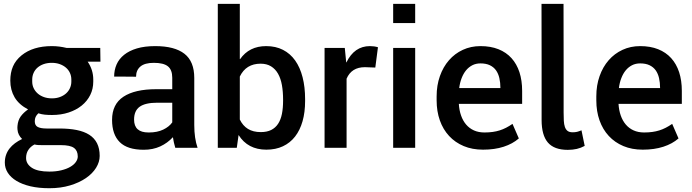

<svg xmlns="http://www.w3.org/2000/svg" viewBox="-20 -782 3660 1016"><path d="M511.5 -455.5H444Q473.5 -412.5 473.5 -361V-350Q473.5 -311.5 457.5 -279.2Q441.5 -247 412.5 -223.5Q383.5 -200 343.5 -186.8Q303.5 -173.5 255 -173.5Q234.5 -173.5 217 -175.2Q199.5 -177 183 -182.5Q173 -173 168.5 -163.2Q164 -153.5 164 -140.5Q164 -118 180 -110Q196 -102 226 -102H294.5Q346 -102 385.8 -94Q425.5 -86 452.5 -68.8Q479.5 -51.5 493.5 -23.8Q507.5 4 507.5 43Q507.5 75 488.5 105.8Q469.5 136.5 434.5 160.5Q399.5 184.5 350.5 199.2Q301.5 214 241 214Q185 214 141.2 203.8Q97.5 193.5 67.2 175.2Q37 157 21.2 132.2Q5.5 107.5 5.5 78.5Q5.5 56.5 12 37.8Q18.5 19 30.5 3.8Q42.5 -11.5 59.2 -24Q76 -36.5 97 -46.5Q86.5 -56.5 80 -69Q73.5 -81.5 72.5 -97Q72 -102 72 -107Q72 -111.5 72.5 -116Q75 -145.5 89.5 -165.8Q104 -186 128.5 -203Q80 -228.5 57.2 -267.2Q34.5 -306 34.5 -355.5Q34.5 -397.5 48.5 -430.2Q62.5 -463 94 -489Q154.5 -538 254 -538Q275 -538 294 -535.5Q313 -533 332 -528.5H510.5ZM150.5 -350Q150.5 -331.5 158.2 -315.2Q166 -299 179.8 -287Q193.5 -275 212.8 -268.2Q232 -261.5 255 -261.5Q278 -261.5 297 -268.5Q316 -275.5 329.5 -287.5Q343 -299.5 350.2 -315.8Q357.5 -332 357.5 -350V-361Q357.5 -380 350 -396.2Q342.5 -412.5 328.8 -424.2Q315 -436 296 -442.8Q277 -449.5 254 -449.5Q230.5 -449.5 211.2 -442.8Q192 -436 178.5 -424.2Q165 -412.5 157.8 -396.2Q150.5 -380 150.5 -361ZM203.5 -14Q192.5 -14 182.5 -14.5Q172.5 -15 162.5 -17.5Q141.5 -6.5 129.8 11.5Q118 29.5 118 54Q118 85.5 148.5 105.8Q179 126 241 126Q276 126 304 119.2Q332 112.5 351.5 101.2Q371 90 381.2 75.5Q391.5 61 391.5 46Q391.5 15.5 371.5 0.8Q351.5 -14 302 -14Z M740.5 10.5Q654.5 10.5 613.8 -29.8Q573 -70 573 -147.5Q573 -230.5 633.2 -270.2Q693.5 -310 806.5 -310H891.5V-370.5Q891.5 -412.5 868.5 -431Q845.5 -449.5 794 -449.5Q746 -449.5 723 -430Q700 -410.5 700 -376Q671 -376 642.5 -376.5H640.5Q637.5 -376.5 634.5 -376.5H632.5Q630.5 -376.5 628 -376.5H626.5Q623.5 -376.5 621 -376.5H619Q618.5 -376.5 617.5 -376.5H615.5Q614.5 -376.5 614 -376.5H593Q591.5 -376.5 590.5 -376.5H588.5Q587.5 -376.5 586.5 -376.5H584Q584 -411.5 597 -441Q610 -470.5 636.8 -492Q663.5 -513.5 704.5 -525.8Q745.5 -538 801.5 -538Q904 -538 956 -497.5Q1008 -457 1008 -369.5V-120.5Q1008 -50 1025.5 0H907.5Q903 -14.5 900 -28.5Q897 -42.5 895 -56Q866.5 -25 827.8 -7.2Q789 10.5 740.5 10.5ZM768.5 -81Q812 -81 843.8 -96.2Q875.5 -111.5 891.5 -134.5V-238.5H812.5Q749 -238.5 719.2 -217.2Q689.5 -196 689.5 -149Q689.5 -81 765.5 -81Z M1389.5 10Q1291.5 10 1242.5 -67.5L1233 0H1132.5V-761.5H1249V-469.5Q1249 -469.5 1249 -469.5Q1249 -469.5 1249 -469.5Q1249 -469.5 1249.5 -469.5Q1249.5 -469.5 1249.5 -469.5Q1249.5 -469.5 1249.5 -469.5H1250Q1250 -469.5 1250 -469.5Q1250 -469.5 1250 -469.5Q1250 -469 1250.5 -469Q1298.5 -538 1388.5 -538Q1439 -538 1477.5 -518.2Q1516 -498.5 1542 -461.8Q1568 -425 1581.2 -373.2Q1594.5 -321.5 1594.5 -257.5V-247Q1594.5 -188 1581 -140.5Q1567.5 -93 1541.5 -59.5Q1515.5 -26 1477.2 -8Q1439 10 1389.5 10ZM1360 -83Q1392.5 -83 1415 -94.2Q1437.5 -105.5 1451.5 -126.8Q1465.5 -148 1471.8 -179Q1478 -210 1478 -249.5V-254.5Q1478 -296.5 1471.8 -331.8Q1465.5 -367 1451.2 -392Q1437 -417 1414.2 -431Q1391.5 -445 1359 -445Q1282 -445 1249 -377V-149.5Q1265 -116.5 1292.2 -99.8Q1319.5 -83 1360 -83Z M1814 0H1697.5V-528.5H1804.5L1812 -452H1812.5Q1812.5 -451.5 1813 -451.5Q1855 -538 1937.5 -538Q1960.5 -538 1980 -532L1966 -424.5L1911 -426.5Q1840 -426.5 1814 -365.5Z M2177 -660H2060.5V-761.5H2177ZM2177 0H2060.5V-528.5H2177Z M2536 10Q2479 10 2433.8 -9Q2388.5 -28 2356.5 -62.5Q2324.5 -97 2307.5 -145Q2290.5 -193 2290.5 -251V-272Q2290.5 -330.5 2307.8 -379.2Q2325 -428 2355.8 -463.2Q2386.5 -498.5 2429 -518.2Q2471.5 -538 2522.5 -538Q2576.5 -538 2617.8 -521.5Q2659 -505 2686.8 -474.2Q2714.5 -443.5 2728.8 -399.8Q2743 -356 2743 -301V-232.5H2408Q2410 -198.5 2419.8 -170.8Q2429.5 -143 2446.5 -123Q2463.5 -103 2487.8 -92Q2512 -81 2543.5 -81Q2567.5 -81 2587 -83.8Q2606.5 -86.5 2624 -92Q2641.5 -97.5 2658 -106Q2674.5 -114.5 2692 -126.5L2725.5 -49.5Q2693 -21 2645.2 -5.5Q2597.5 10 2536 10ZM2628 -316Q2628 -344.5 2622.5 -368.5Q2617 -392.5 2604.8 -409.8Q2592.5 -427 2572.2 -436.8Q2552 -446.5 2522.5 -446.5Q2498.5 -446.5 2479.5 -436.8Q2460.5 -427 2446.2 -409.8Q2432 -392.5 2422.8 -368.5Q2413.5 -344.5 2410 -316Z M2984.5 11Q2912.5 11 2879.2 -27.8Q2846 -66.5 2846 -147V-161.5Q2846 -182.5 2846 -204V-213.5Q2846 -218 2846 -223V-232.5Q2846 -237 2846 -242V-251.5Q2846 -256 2846 -261V-270.5Q2846 -275 2846 -280V-289.5Q2846 -294 2846 -299V-454.5Q2845.5 -607 2845.5 -761.5H2962Q2962 -617 2962.5 -474.5V-465.5Q2962.5 -461.5 2962.5 -457V-443.5Q2962.5 -432.5 2962.5 -421.5V-399.5Q2962.5 -393 2962.5 -386.5V-377.5Q2962.5 -373 2962.5 -368.5V-342Q2962.5 -331 2962.5 -320V-311Q2962.5 -306.5 2962.5 -302V-186.5Q2962.5 -162.5 2963.5 -143.2Q2964.5 -124 2969.2 -110.2Q2974 -96.5 2983.5 -89.2Q2993 -82 3010 -82Q3024 -82 3034 -84.5Q3044 -87 3057 -92.5L3074 -10Q3054 1 3032.2 6Q3010.5 11 2984.5 11Z M3381 10Q3324 10 3278.8 -9Q3233.5 -28 3201.5 -62.5Q3169.5 -97 3152.5 -145Q3135.5 -193 3135.5 -251V-272Q3135.5 -330.5 3152.8 -379.2Q3170 -428 3200.8 -463.2Q3231.5 -498.5 3274 -518.2Q3316.5 -538 3367.5 -538Q3421.5 -538 3462.8 -521.5Q3504 -505 3531.8 -474.2Q3559.5 -443.5 3573.8 -399.8Q3588 -356 3588 -301V-232.5H3253Q3255 -198.5 3264.8 -170.8Q3274.5 -143 3291.5 -123Q3308.5 -103 3332.8 -92Q3357 -81 3388.5 -81Q3412.5 -81 3432 -83.8Q3451.5 -86.5 3469 -92Q3486.5 -97.5 3503 -106Q3519.5 -114.5 3537 -126.5L3570.5 -49.5Q3538 -21 3490.2 -5.5Q3442.5 10 3381 10ZM3473 -316Q3473 -344.5 3467.5 -368.5Q3462 -392.5 3449.8 -409.8Q3437.5 -427 3417.2 -436.8Q3397 -446.5 3367.5 -446.5Q3343.5 -446.5 3324.5 -436.8Q3305.5 -427 3291.2 -409.8Q3277 -392.5 3267.8 -368.5Q3258.5 -344.5 3255 -316Z"/></svg>

Font: Roberto Sans Medium
Style: Regular
Weight: 500
Designer: Google (font) & Cristiano Sobral (main changes)
Version: Version 1.000;October 12, 2021;FontCreator 14.0.0.2814 64-bi